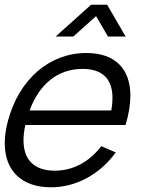

<svg xmlns="http://www.w3.org/2000/svg" viewBox="-22 -780 626 815"><path d="M385.8 -711.5 436.2 -625H511.2L432.8 -760H364.8L214.2 -625H289.2ZM85.5 -249.5H511C524.7 -295.5 531.4 -337.2 531.4 -373.9C531.4 -488.9 465.7 -555 344.4 -555C188.4 -555 59.3 -444.5 11.9 -267.5C2.6 -233.1 -1.8 -201.1 -1.8 -171.9C-1.8 -56.1 68.9 15 194.7 15C299.2 15 401 -38.5 469.3 -133L407.9 -159.5C356.3 -92 287.6 -55.5 210.6 -55.5C123.6 -55.5 77.8 -101.3 77.8 -184.3C77.8 -204 80.3 -225.8 85.5 -249.5ZM328.3 -487.5C412.4 -487.5 455.5 -445.5 455.5 -363.6C455.5 -347.6 453.8 -330 450.5 -311H103.5C145.4 -424.5 224.3 -487.5 328.3 -487.5Z"/></svg>

Font: Manrope
Style: RegularItalic
Weight: 400
Italic angle: -15°
Designer: Mikhail Sharanda
Foundry: Mikhail Sharanda
Version: Version 4.502;hotconv 1.0.109;makeotfexe 2.5.65596